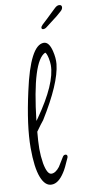

<svg xmlns="http://www.w3.org/2000/svg" viewBox="-97 -855 486 964"><g transform="rotate(-10 145.5 -372.5)"><path d="M86 68Q52 69 32.5 19Q13 -31 13 -131Q13 -188 22.5 -258.5Q32 -329 51 -414Q100 -640 169 -640Q196 -640 208 -591Q217 -554 214 -524Q204 -427 99 -258Q92 -250 82.5 -237Q73 -224 60 -206Q58 -183 56.5 -161Q55 -139 55 -119Q55 -83 61 -45Q72 14 94 14Q115 14 136 -13L165 -60Q170 -68 178 -68Q188 -68 188 -58Q188 -56 187.5 -54Q187 -52 186 -50Q175 -25 166.5 -7.5Q158 10 151 20Q120 68 86 68ZM168 -590Q99 -560 65 -260Q68 -263 74 -272Q185 -430 185 -524Q185 -531 184 -539.5Q183 -548 181 -559Q175 -586 168 -590ZM180 -708Q171 -708 171 -716Q171 -722 180 -731L207 -756Q219 -768 234 -782Q249 -796 254 -801Q266 -813 277 -813Q291 -813 291 -801Q291 -790 279 -780Q268 -770 256.5 -760.5Q245 -751 222 -734Q207 -723 198 -715.5Q189 -708 180 -708Z"/></g></svg>

Font: Square Peg
Style: Regular
Weight: 400
Designer: Robert E. Leuschke
Foundry: Robert E. Leuschke
Version: Version 1.010; ttfautohint (v1.8.4.7-5d5b)